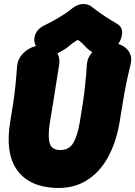

<svg xmlns="http://www.w3.org/2000/svg" viewBox="-20 -919 680 965"><path d="M192 -692Q235 -692 259.5 -663.5Q284 -635 277 -592Q268 -534 261 -491Q254 -448 247.5 -405.5Q241 -363 231 -305Q220 -238 229 -201.5Q238 -165 283 -165Q328 -165 349 -201.5Q370 -238 381 -305Q391 -363 397.5 -407.5Q404 -452 408.5 -496.5Q413 -541 417 -598Q420 -628 439.5 -651.5Q459 -675 487 -688.5Q515 -702 544 -702Q573 -702 597 -688.5Q621 -675 632.5 -651.5Q644 -628 637 -598Q623 -541 614 -496.5Q605 -452 598 -407.5Q591 -363 581 -305Q564 -203 521.5 -126.5Q479 -50 411 -9.5Q343 31 250 25Q122 17 64 -67Q6 -151 31 -305Q41 -363 47 -405Q53 -447 57.5 -489Q62 -531 66 -588Q69 -618 88 -641.5Q107 -665 135 -678.5Q163 -692 192 -692ZM567 -800Q595 -784 594 -754.5Q593 -725 573 -695L571 -693Q554 -666 530 -654.5Q506 -643 482.5 -644Q459 -645 443 -657Q420 -672 407.5 -687Q395 -702 377 -715Q373 -720 365 -715Q343 -702 326 -687Q309 -672 281 -657Q254 -641 223 -645Q192 -649 173 -671L171 -673Q146 -702 154.5 -736.5Q163 -771 200 -790Q223 -801 250 -816Q277 -831 302 -847Q327 -863 343 -877Q371 -899 399 -899Q427 -899 446 -881Q474 -859 506 -838Q538 -817 567 -800Z"/></svg>

Font: Winky Sans Black
Style: Italic
Weight: 900
Italic angle: -8.97852°
Designer: Simon Atzbach
Foundry: typofactur
Version: Version 1.205